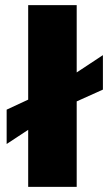

<svg xmlns="http://www.w3.org/2000/svg" viewBox="-20 -728 434 748"><path d="M380.9 -513.2V-378.9L278.8 -333V0H89.8V-222.2L5.9 -167V-300.8L89.8 -339.8V-708H278.8V-445.8Z"/></svg>

Font: Human Sans Black
Style: Regular
Weight: 800
Designer: Tim Radville
Foundry: Continuum
Version: Version 1.000;FEAKit 1.0